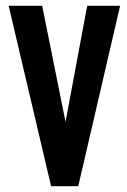

<svg xmlns="http://www.w3.org/2000/svg" viewBox="-20 -643 440 665"><path d="M157 2 10 -623H126L207 -221L282 -623H396L251 2Z"/></svg>

Font: Inconsolata Condensed Black
Style: Regular
Weight: 900
Width: 3
Monospace: yes
Designer: Raph Levien, Cyreal, Brenton Simpson
Foundry: Raph Levien, Cyreal, Google
Version: Version 3.001; ttfautohint (v1.8.2.53-6de2)